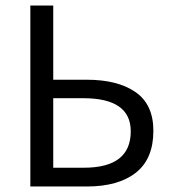

<svg xmlns="http://www.w3.org/2000/svg" viewBox="-20 -676 620 696"><path d="M90 0V-656H173V-387H294Q407 -387 471.5 -342Q536 -297 536 -202Q536 -100 472.5 -50Q409 0 295 0ZM173 -68H284Q454 -68 454 -200Q454 -320 282 -320H173Z"/></svg>

Font: Toshiba Sans
Style: Regular
Weight: 400
Designer: Paul D. Hunt
Foundry: Toshiba Corporation
Version: Version 2.020;PS 2.0;hotconv 1.0.86;makeotf.lib2.5.63406